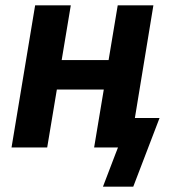

<svg xmlns="http://www.w3.org/2000/svg" viewBox="-20 -550 640 716"><path d="M477 146H364L411 23L420 0H331L367 -216H192L156 0H23L111 -530H244L210 -326H385L419 -530H552L483 -110H575Z"/></svg>

Font: Iosevka Curly XBdEx
Style: Italic
Weight: 800
Width: 7
Italic angle: -9°
Monospace: yes
Designer: Belleve Invis
Foundry: Belleve Invis
Version: Version 11.1.0; ttfautohint (v1.8.3)